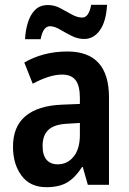

<svg xmlns="http://www.w3.org/2000/svg" viewBox="-20 -768 536 798"><path d="M260 -554Q433 -554 433 -363V0H345L324 -74H321Q294 -31 260.5 -10.5Q227 10 173 10Q105 10 69.5 -38Q34 -86 34 -158Q34 -242 86 -285.5Q138 -329 238 -333L312 -336V-361Q312 -412 294 -435Q276 -458 239 -458Q211 -458 180 -448Q149 -438 116 -420L81 -508Q118 -530 163.5 -542Q209 -554 260 -554ZM264 -254Q207 -252 182 -229Q157 -206 157 -162Q157 -123 173.5 -104Q190 -85 220 -85Q260 -85 286 -117Q312 -149 312 -207V-257ZM84 -605Q86 -642 96 -674.5Q106 -707 126 -727Q146 -747 180 -747Q206 -747 230.5 -734Q255 -721 278 -708Q301 -695 322 -695Q349 -695 359 -748H425Q421 -678 395 -642Q369 -606 330 -606Q303 -606 277.5 -619Q252 -632 229 -645.5Q206 -659 188 -659Q174 -659 164 -646Q154 -633 149 -605Z"/></svg>

Font: Noto Sans Bengali Condensed SemiBold
Style: Regular
Weight: 600
Width: 3
Designer: Joana Ranito - Universal Thirst; Jelle Bosma - Monotype Design Team
Foundry: Universal Thirst ehf.
Version: Version 3.000; ttfautohint (v1.8.4.7-5d5b)